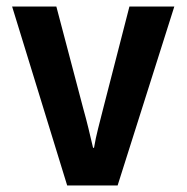

<svg xmlns="http://www.w3.org/2000/svg" viewBox="-20 -566 570 586"><path d="M185 0 17 -546H152L234 -235Q243 -203 250 -174Q257 -145 264 -115H267Q272 -145 279.5 -174Q287 -203 295 -235L375 -546H512L339 0Z"/></svg>

Font: Noto Sans Mono Condensed
Style: Bold
Weight: 700
Width: 3
Designer: Monotype Design Team
Foundry: Monotype Imaging Inc.
Version: Version 2.014